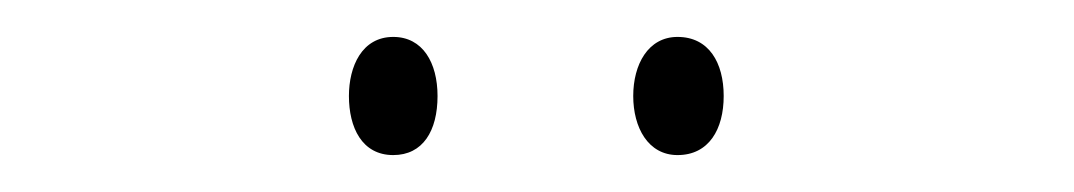

<svg xmlns="http://www.w3.org/2000/svg" viewBox="-20 -720 582 104"><path d="M169 -668C169 -651 176 -636 193 -636C209 -636 217 -649 217 -668C217 -686 209 -700 193 -700C176 -700 169 -684 169 -668ZM323 -668C323 -651 331 -636 347 -636C364 -636 372 -650 372 -668C372 -686 364 -700 347 -700C331 -700 323 -685 323 -668Z"/></svg>

Font: Noto Sans Thai Cond Thin
Style: Regular
Weight: 100
Width: 3
Designer: Monotype Design Team
Foundry: Monotype Imaging Inc.
Version: Version 2.002